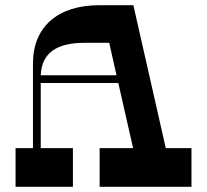

<svg xmlns="http://www.w3.org/2000/svg" viewBox="-20 -720 798 740"><path d="M619 -149 494 -700H363C203 -700 107 -617 107 -475V-149H40V0H261V-149H137V-400H436L493 -149H364V0H718V-149ZM137 -430C141 -516 198 -555 306 -555H401L429 -430Z"/></svg>

Font: Space Cowgirl Bold
Style: Regular
Weight: 700
Designer: Valery Marier
Foundry: Valery Marier
Version: Version 1.000;hotconv 1.0.109;makeotfexe 2.5.65596